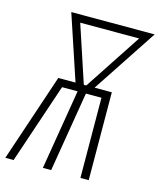

<svg xmlns="http://www.w3.org/2000/svg" viewBox="-118 -815 744 894"><g transform="rotate(15 254.5 -367.5)"><path d="M-7 0 135 -423H218L114 -735H516L310 -423H393L395 0H355L353 -386H278L214 0H174L238 -386H163L33 0ZM270 -423 451 -698H167L258 -423Z"/></g></svg>

Font: Iosevka Curly Extralight
Style: Italic
Weight: 200
Italic angle: -9°
Monospace: yes
Designer: Belleve Invis
Foundry: Belleve Invis
Version: Version 22.1.2; ttfautohint (v1.8.4)